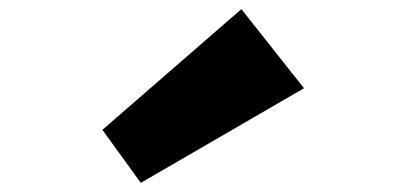

<svg xmlns="http://www.w3.org/2000/svg" viewBox="-20 -1281 889 420"><path d="M204 -997 288 -881 645 -1088 508 -1261Z"/></svg>

Font: Poland Can Into
Style: BigWritings
Weight: 700
Foundry: Cannot Into Space Fonts
Version: Version 0.92